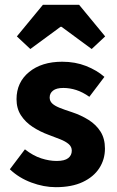

<svg xmlns="http://www.w3.org/2000/svg" viewBox="-20 -764 483 796"><path d="M211.3 12Q161.7 12 110 -7.2Q58.2 -26.5 20.8 -62.2L83.3 -144.9Q117.4 -118.2 150.9 -107.5Q184.3 -96.7 214.9 -96.7Q247.8 -96.7 262.7 -108.4Q277.6 -120 277.6 -139.4Q277.6 -155.8 264.5 -166.9Q251.3 -178 229.6 -186.6Q207.9 -195.3 180.7 -205.3Q145.3 -218.3 115.3 -238Q85.2 -257.7 66.8 -286Q48.5 -314.3 48.5 -352.8Q48.5 -422.6 100.6 -465.4Q152.7 -508.1 238 -508.1Q291.8 -508.1 336.6 -490.5Q381.3 -472.9 412.9 -445.3L350.4 -362.7Q323.1 -382.1 296.1 -390.8Q269.1 -399.4 242.6 -399.4Q213.9 -399.4 199.9 -388.4Q185.9 -377.5 185.9 -359.8Q185.9 -345.6 195.8 -335.7Q205.6 -325.9 226.1 -317.5Q246.7 -309.1 278.2 -299Q316.2 -286.4 347.4 -266.8Q378.6 -247.2 396.9 -218.2Q415.1 -189.2 415.1 -148Q415.1 -103.1 391.7 -66.9Q368.4 -30.8 323.1 -9.4Q277.8 12 211.3 12ZM105.8 -560.8 49.9 -613.1 158 -744.2H307.9L416 -613.1L360.1 -560.8L235 -652.9H231Z"/></svg>

Font: Source Sans Variable
Style: Regular
Weight: 200
Designer: Paul D. Hunt
Foundry: Adobe Systems Incorporated
Version: Version 3.006;hotconv 1.0.111;makeotfexe 2.5.65597